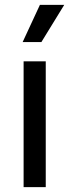

<svg xmlns="http://www.w3.org/2000/svg" viewBox="-20 -769 286 789"><path d="M77 0V-517H168V0ZM150 -596H73L144 -749H244Z"/></svg>

Font: Bricolage Grotesque 18pt
Style: Regular
Weight: 400
Version: Version 1.001;gftools[0.9.33.dev8+g029e19f]